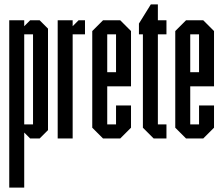

<svg xmlns="http://www.w3.org/2000/svg" viewBox="-20 -629 1014 872"><path d="M22 223V-537H90V-510L117 -537H160L198 -499V-38L160 0H117L90 -27V223ZM130 -473H90V-64H130Z M242 0V-537H310V-510L337 -537H366V-473H310V0Z M448 0 399 -49V-488L448 -537H526L575 -488V-237H467V-64H507V-150H575V-49L526 0ZM507 -473H467V-301H507Z M678 0 629 -49V-473H611V-522L665 -609H697V-537H736V-473H697V-64H736V0Z M825 0 776 -49V-488L825 -537H903L952 -488V-237H844V-64H884V-150H952V-49L903 0ZM884 -473H844V-301H884Z"/></svg>

Font: Commune Nuit Debout
Style: Regular
Weight: 400
Designer: Sébastien Marchal
Foundry: Sébastien Marchal
Version: Version 1.003;PS 1.3;hotconv 1.0.88;makeotf.lib2.5.647800